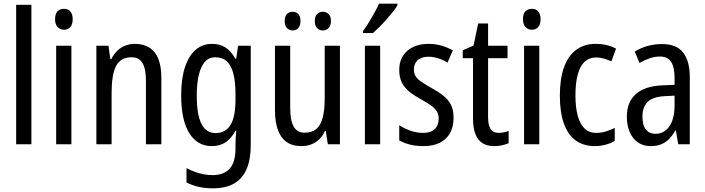

<svg xmlns="http://www.w3.org/2000/svg" viewBox="-20 -786 3843 1046"><path d="M151 0H68V-760H151Z M369 -537V0H286V-537ZM329 -738Q351 -738 363.5 -723.5Q376 -709 376 -681Q376 -654 363.5 -639Q351 -624 329 -624Q307 -624 293.5 -639Q280 -654 280 -681Q280 -710 293 -724Q306 -738 329 -738Z M714 -547Q785 -547 822 -501.5Q859 -456 859 -360V0H775V-347Q775 -410 756.5 -442Q738 -474 697 -474Q637 -474 612.5 -427Q588 -380 588 -279V0H505V-537H571L581 -464H586Q600 -491 619 -509.5Q638 -528 662.5 -537.5Q687 -547 714 -547Z M1136 -547Q1177 -547 1208 -527.5Q1239 -508 1262 -466H1267L1277 -537H1346V7Q1346 81 1324 133.5Q1302 186 1256.5 213Q1211 240 1139 240Q1097 240 1062.5 232Q1028 224 996 208V130Q1019 142 1042.5 150.5Q1066 159 1090 163.5Q1114 168 1139 168Q1199 168 1231 133Q1263 98 1263 22V5Q1263 -11 1264 -32.5Q1265 -54 1267 -74H1263Q1240 -31 1208.5 -10.5Q1177 10 1134 10Q1055 10 1011 -61Q967 -132 967 -266Q967 -357 987.5 -419.5Q1008 -482 1045.5 -514.5Q1083 -547 1136 -547ZM1152 -474Q1119 -474 1097 -450Q1075 -426 1063.5 -379.5Q1052 -333 1052 -265Q1052 -161 1077.5 -111Q1103 -61 1155 -61Q1182 -61 1202.5 -72.5Q1223 -84 1236.5 -106.5Q1250 -129 1256.5 -164Q1263 -199 1263 -245V-269Q1263 -341 1251 -386Q1239 -431 1215 -452.5Q1191 -474 1152 -474Z M1832 -537V0H1766L1755 -72H1750Q1738 -45 1718.5 -26.5Q1699 -8 1674.5 1Q1650 10 1623 10Q1572 10 1540 -13.5Q1508 -37 1493 -80.5Q1478 -124 1478 -186V-537H1561V-199Q1561 -130 1580 -96.5Q1599 -63 1639 -63Q1680 -63 1704 -84Q1728 -105 1738.5 -147Q1749 -189 1749 -253V-537ZM1531 -672Q1531 -698 1543.5 -710Q1556 -722 1575 -722Q1593 -722 1605 -709.5Q1617 -697 1617 -672Q1617 -646 1605 -633Q1593 -620 1575 -620Q1556 -620 1543.5 -633Q1531 -646 1531 -672ZM1695 -672Q1695 -698 1708 -710Q1721 -722 1738 -722Q1757 -722 1770 -709.5Q1783 -697 1783 -672Q1783 -646 1770 -633Q1757 -620 1739 -620Q1720 -620 1707.5 -633Q1695 -646 1695 -672Z M2051 0H1968V-537H2051ZM2145 -757Q2136 -741 2120 -721Q2104 -701 2085 -679.5Q2066 -658 2047 -639Q2028 -620 2012 -606H1958V-617Q1976 -642 1991.5 -667.5Q2007 -693 2021 -718.5Q2035 -744 2045 -766H2145Z M2451 -145Q2451 -95 2431.5 -60.5Q2412 -26 2375.5 -8Q2339 10 2287 10Q2245 10 2212.5 1.5Q2180 -7 2155 -21V-104Q2180 -87 2214.5 -74.5Q2249 -62 2285 -62Q2327 -62 2348.5 -83Q2370 -104 2370 -141Q2370 -161 2361 -177Q2352 -193 2332 -208.5Q2312 -224 2277 -243Q2240 -263 2212.5 -284.5Q2185 -306 2170 -335Q2155 -364 2155 -405Q2155 -471 2199 -509Q2243 -547 2315 -547Q2352 -547 2385 -537.5Q2418 -528 2447 -511L2418 -445Q2402 -455 2385 -462Q2368 -469 2350 -473Q2332 -477 2314 -477Q2277 -477 2256 -458.5Q2235 -440 2235 -408Q2235 -387 2244 -371.5Q2253 -356 2274 -341.5Q2295 -327 2330 -307Q2367 -287 2394.5 -265.5Q2422 -244 2436.5 -215.5Q2451 -187 2451 -145Z M2696 -62Q2710 -62 2724.5 -65Q2739 -68 2751 -72V-6Q2735 1 2715 5.5Q2695 10 2672 10Q2635 10 2609.5 -5.5Q2584 -21 2570.5 -54Q2557 -87 2557 -140V-469H2501V-512L2560 -538L2585 -658H2639V-537H2745V-469H2639V-147Q2639 -105 2652.5 -83.5Q2666 -62 2696 -62Z M2918 -537V0H2835V-537ZM2878 -738Q2900 -738 2912.5 -723.5Q2925 -709 2925 -681Q2925 -654 2912.5 -639Q2900 -624 2878 -624Q2856 -624 2842.5 -639Q2829 -654 2829 -681Q2829 -710 2842 -724Q2855 -738 2878 -738Z M3221 10Q3160 10 3117.5 -20Q3075 -50 3052.5 -111.5Q3030 -173 3030 -265Q3030 -356 3052.5 -419Q3075 -482 3119 -514.5Q3163 -547 3224 -547Q3258 -547 3286.5 -540Q3315 -533 3336 -521L3311 -452Q3290 -461 3269 -467Q3248 -473 3228 -473Q3191 -473 3165.5 -450Q3140 -427 3127.5 -380.5Q3115 -334 3115 -266Q3115 -199 3128 -153.5Q3141 -108 3165.5 -85Q3190 -62 3227 -62Q3255 -62 3280 -69.5Q3305 -77 3329 -89V-18Q3307 -5 3278.5 2.5Q3250 10 3221 10Z M3587 -546Q3666 -546 3702 -499.5Q3738 -453 3738 -363V0H3675L3662 -75H3659Q3643 -46 3624 -27.5Q3605 -9 3581 0.5Q3557 10 3525 10Q3483 10 3454 -11Q3425 -32 3410 -68Q3395 -104 3395 -150Q3395 -230 3444 -273.5Q3493 -317 3588 -321L3655 -324V-359Q3655 -422 3635.5 -450Q3616 -478 3576 -478Q3548 -478 3521 -469Q3494 -460 3464 -443L3438 -505Q3470 -525 3507.5 -535.5Q3545 -546 3587 -546ZM3601 -262Q3537 -259 3508.5 -231Q3480 -203 3480 -151Q3480 -103 3499 -80Q3518 -57 3550 -57Q3598 -57 3626.5 -97.5Q3655 -138 3655 -213V-265Z"/></svg>

Font: Noto Sans Display Condensed
Style: Regular
Weight: 400
Width: 3
Designer: Monotype Design Team
Foundry: Monotype Imaging Inc.
Version: Version 2.003